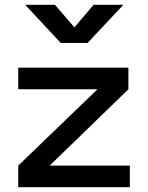

<svg xmlns="http://www.w3.org/2000/svg" viewBox="-20 -780 616 800"><path d="M515 -408 187 -90H521V0H56V-90L386 -408H56V-498H515ZM494 -760 345 -601H233L85 -760H209L290 -666L370 -760Z"/></svg>

Font: Syne SemiBold
Style: Regular
Weight: 600
Designer: Lucas Descroix
Foundry: Bonjour Monde
Version: Version 2.200; ttfautohint (v1.8.4)